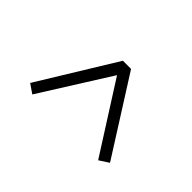

<svg xmlns="http://www.w3.org/2000/svg" viewBox="-55 -731 697 697"><g transform="rotate(45 293.5 -382.5)"><path d="M91 -247 126 -223 294 -490 464 -223 501 -247 314 -542H272Z"/></g></svg>

Font: Noto Serif KR Medium
Style: Regular
Weight: 500
Designer: Ryoko NISHIZUKA 西塚涼子 (kana & ideographs); Frank Grießhammer (Latin, Greek & Cyrillic); Wenlong ZHANG 张文龙 (bopomofo); San
Foundry: Adobe
Version: Version 2.001;hotconv 1.1.0;makeotfexe 2.6.0